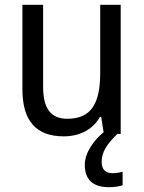

<svg xmlns="http://www.w3.org/2000/svg" viewBox="-20 -556 599 797"><path d="M402 116C402 76 422 44 467 0H481V-536H396V-255C396 -129 361 -63 259 -63C191 -63 159 -106 159 -195V-536H73V-186C73 -56 128 10 245 10C307 10 365 -16 395 -71H400L410 -7C370 26 332 77 332 128C332 188 364 221 432 221C456 221 473 218 489 213V157C479 159 466 163 447 163C418 163 402 147 402 116Z"/></svg>

Font: Noto Sans Khmer UI SemiCondensed
Style: Regular
Weight: 400
Width: 4
Designer: Danh Hong and the Monotype Design Team
Foundry: Monotype Imaging Inc.
Version: Version 2.002